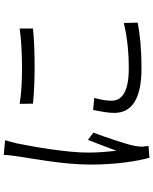

<svg xmlns="http://www.w3.org/2000/svg" viewBox="85 -882 829 1040"><g transform="rotate(-90 500.0 -362.5)"><path d="M457 -671 458 -599C564 -587 760 -587 865 -599V-671C767 -656 564 -652 457 -671ZM489 -267 424 -273C414 -225 408 -190 408 -158C408 -65 482 -11 649 -11C750 -11 835 -19 897 -32L895 -107C816 -88 737 -80 648 -80C505 -80 474 -128 474 -174C474 -201 479 -230 489 -267ZM260 -750 180 -757C180 -736 177 -713 174 -691C162 -607 128 -435 128 -289C128 -154 145 -40 165 32L229 27C228 17 226 4 225 -7C225 -18 227 -37 230 -51C239 -98 276 -203 301 -272L262 -301C245 -259 220 -194 203 -147C197 -201 193 -247 193 -300C193 -415 223 -589 243 -687C247 -705 255 -733 260 -750Z"/></g></svg>

Font: ChiuKong Gothic CL Normal
Style: Regular
Weight: 350
Designer: Ryoko NISHIZUKA 西塚涼子 (kana, bopomofo & ideographs); Paul D. Hunt (Latin, Greek & Cyrillic); Sandoll Communications 산돌커뮤니
Foundry: Adobe
Version: Version 1.300